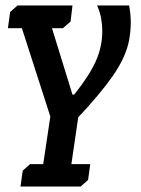

<svg xmlns="http://www.w3.org/2000/svg" viewBox="-20 -469 516 702"><path d="M245 -123H251Q305 -190 329.5 -243.5Q354 -297 354 -356Q354 -377 350 -400.5Q346 -424 335 -449H452Q464 -389 452.5 -324.5Q441 -260 390 -188Q370 -159 336 -118.5Q302 -78 266 -40L241 131H310L302 189L275 213H55L63 155L90 131H138L164 -43L60 -366H9L17 -425L44 -449H245L238 -390L210 -366H170Z"/></svg>

Font: Zilla Slab SemiBold
Style: Regular
Weight: 600
Designer: Typotheque.com
Foundry: Typotheque type foundry
Version: Version 1.0; 2017